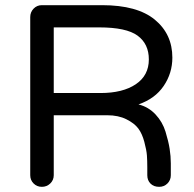

<svg xmlns="http://www.w3.org/2000/svg" viewBox="-20 -718 752 743"><path d="M641 -86V-40Q641 -21 628 -8Q615 5 596 5Q575 5 562.5 -7.5Q550 -20 550 -40V-70Q550 -97 548.5 -117Q547 -137 538.5 -169Q530 -201 515 -221Q500 -241 469 -256.5Q438 -272 395 -272H188V-40Q188 -21 174.5 -8Q161 5 142 5Q123 5 110 -8Q97 -21 97 -40V-652Q97 -671 110 -684.5Q123 -698 142 -698H375Q511 -698 579 -642Q647 -586 647 -495Q647 -435 613.5 -385.5Q580 -336 516 -314Q555 -304 582 -275Q609 -246 620.5 -208.5Q632 -171 636.5 -142Q641 -113 641 -86ZM369 -358Q455 -358 505.5 -392Q556 -426 556 -488Q556 -548 512.5 -580Q469 -612 364 -612H188V-358Z"/></svg>

Font: Varela Round
Style: Regular
Weight: 400
Designer: Joe Prince
Foundry: Joe Prince
Version: Version 1.000